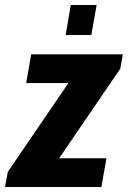

<svg xmlns="http://www.w3.org/2000/svg" viewBox="-45 -743 508 763"><path d="M-25 0 -14 -60 227 -413H59L79 -527H443L433 -470L190 -114H378L358 0ZM216 -604 236 -723H339L318 -604Z"/></svg>

Font: Archivo Condensed ExtraBold
Style: Italic
Weight: 800
Width: 3
Italic angle: -10°
Designer: Hector Gatti
Foundry: Omnibus-Type
Version: Version 2.001